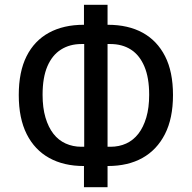

<svg xmlns="http://www.w3.org/2000/svg" viewBox="-20 -754 797 798"><path d="M329 24V-84L353 -64H328Q245 -64 184.5 -97.5Q124 -131 91 -196.5Q58 -262 58 -359Q58 -456 90.5 -520.5Q123 -585 183.5 -618Q244 -651 328 -651H353L329 -628V-734H427V-628L403 -651H428Q513 -651 573 -618Q633 -585 666 -520.5Q699 -456 699 -359Q699 -262 665.5 -196.5Q632 -131 572 -97.5Q512 -64 428 -64H403L427 -84V24ZM330 -121V-592L350 -571H318Q270 -571 233.5 -548Q197 -525 177 -478.5Q157 -432 157 -360Q157 -306 169 -265.5Q181 -225 202 -198Q223 -171 253 -157.5Q283 -144 318 -144H350ZM427 -121 407 -144H439Q475 -144 504.5 -157.5Q534 -171 555 -198Q576 -225 588 -265.5Q600 -306 600 -360Q600 -431 580 -478Q560 -525 524 -548Q488 -571 439 -571H407L427 -592Z"/></svg>

Font: Nunito Sans 10pt Condensed SemiBold
Style: Regular
Weight: 600
Width: 3
Designer: Vernon Adams
Foundry: Vernon Adams
Version: Version 3.101;gftools[0.9.27]